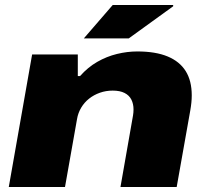

<svg xmlns="http://www.w3.org/2000/svg" viewBox="-20 -745 828 765"><path d="M15 0 108 -528H290V-442H299Q330 -477 367.5 -498.5Q405 -520 446 -530Q487 -540 527 -540Q600 -540 648 -520Q696 -500 720 -461.5Q744 -423 744 -365Q744 -351 742.5 -336Q741 -321 738 -304L684 0H460L510 -285Q511 -291 511.5 -297Q512 -303 512 -309Q512 -331 503.5 -348Q495 -365 476.5 -374.5Q458 -384 429 -384Q402 -384 378 -375.5Q354 -367 335 -352Q316 -337 303.5 -316Q291 -295 287 -271L239 0ZM314 -592 429 -725H670V-720L493 -592Z"/></svg>

Font: Archivo Expanded Black
Style: Italic
Weight: 900
Width: 7
Italic angle: -10°
Designer: Hector Gatti
Foundry: Omnibus-Type
Version: Version 2.001